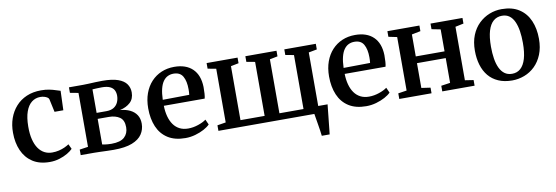

<svg xmlns="http://www.w3.org/2000/svg" viewBox="-55 -947 4384 1515"><g transform="rotate(-10 2137.0 -189.0)"><path d="M276.5 11Q193.5 11 138.8 -25Q84 -61 56.5 -123.8Q29 -186.5 29 -266Q28.5 -328.5 47.2 -381.5Q66 -434.5 101.5 -474.2Q137 -514 188.2 -536Q239.5 -558 304.5 -558Q341 -558 370.2 -552Q399.5 -546 421 -538.5Q442.5 -531 456.5 -527.5L451 -372.5H380.5L358 -476.5Q356.5 -485 346.2 -492Q336 -499 321.2 -503.2Q306.5 -507.5 289.5 -507.5Q250.5 -507.5 220.5 -484.2Q190.5 -461 173.5 -413.8Q156.5 -366.5 156 -294Q155.5 -235 166.5 -190.8Q177.5 -146.5 197.8 -117.5Q218 -88.5 245.8 -74Q273.5 -59.5 307 -59.5Q335.5 -59.5 361 -65.5Q386.5 -71.5 407.8 -81.2Q429 -91 444 -101L462.5 -61.5Q447 -45 418.5 -28.2Q390 -11.5 353.2 -0.2Q316.5 11 276.5 11Z M789 4Q764.5 4 735 3Q705.5 2 678.2 1Q651 0 633 0H524.5V-44.5L592.5 -54.5V-486.5L526 -499V-543H639Q657 -543 683.5 -544.2Q710 -545.5 739.2 -546.8Q768.5 -548 793.5 -548Q873 -548 919.5 -531.2Q966 -514.5 986.5 -485.2Q1007 -456 1007 -418.5Q1007 -367 975.2 -337.5Q943.5 -308 891.5 -296.5Q938 -292.5 971.5 -276Q1005 -259.5 1023.5 -231Q1042 -202.5 1042 -161.5Q1042 -115 1017 -77.2Q992 -39.5 936.5 -17.8Q881 4 789 4ZM779.5 -46Q852 -46 884 -75.8Q916 -105.5 916 -155Q916 -212 882 -235.2Q848 -258.5 794.5 -258.5H706V-53.5Q713 -51.5 724.8 -50Q736.5 -48.5 750.5 -47.2Q764.5 -46 779.5 -46ZM706 -306.5H784Q821.5 -306.5 844.5 -321.2Q867.5 -336 878.2 -360.2Q889 -384.5 889 -412.5Q889 -437.5 879 -456.8Q869 -476 845.5 -487Q822 -498 781.5 -498Q762 -498 742.5 -497Q723 -496 706 -495Z M1362.5 11Q1278 11 1222.5 -24.5Q1167 -60 1140 -123.5Q1113 -187 1113 -270.5Q1113 -337 1132.2 -390Q1151.5 -443 1186.2 -480.5Q1221 -518 1268 -538Q1315 -558 1371 -558Q1465.5 -558 1517.8 -507.2Q1570 -456.5 1572.5 -361.5Q1572.5 -330.5 1571 -308.2Q1569.5 -286 1565.5 -269.5H1238Q1239 -222.5 1249.5 -183.8Q1260 -145 1279.8 -117.2Q1299.5 -89.5 1328.8 -74.5Q1358 -59.5 1397 -59.5Q1437.5 -59.5 1478.5 -73.5Q1519.5 -87.5 1542 -105L1561 -63Q1544 -45 1513 -28.2Q1482 -11.5 1442.8 -0.2Q1403.5 11 1362.5 11ZM1238 -317.5 1450.5 -320Q1452 -330.5 1452.5 -342.5Q1453 -354.5 1453 -365Q1453 -429 1431.2 -467.5Q1409.5 -506 1356.5 -506Q1331.5 -506 1310.2 -495.8Q1289 -485.5 1273.2 -463.2Q1257.5 -441 1248.5 -405Q1239.5 -369 1238 -317.5Z M2424.5 180Q2422.5 160.5 2418.8 136Q2415 111.5 2410.8 86Q2406.5 60.5 2402.8 37.8Q2399 15 2396.5 -0.5L2358 -56.5H2512.5Q2510.5 -38 2508 -14Q2505.5 10 2502.8 36.5Q2500 63 2497.2 89.2Q2494.5 115.5 2492 139Q2489.5 162.5 2487.5 180ZM1628 0V-44.5L1696 -55.5V-485.5L1629 -498V-543H1877V-498L1814 -485.5V-53H2007.5V-485.5L1939.5 -498V-543H2189V-498L2126 -485.5V-53H2319V-485.5L2251.5 -498V-543H2504V-498L2437.5 -485.5V-55.5L2505.5 -44.5V0Z M2811.5 11Q2727 11 2671.5 -24.5Q2616 -60 2589 -123.5Q2562 -187 2562 -270.5Q2562 -337 2581.2 -390Q2600.5 -443 2635.2 -480.5Q2670 -518 2717 -538Q2764 -558 2820 -558Q2914.5 -558 2966.8 -507.2Q3019 -456.5 3021.5 -361.5Q3021.5 -330.5 3020 -308.2Q3018.5 -286 3014.5 -269.5H2687Q2688 -222.5 2698.5 -183.8Q2709 -145 2728.8 -117.2Q2748.5 -89.5 2777.8 -74.5Q2807 -59.5 2846 -59.5Q2886.5 -59.5 2927.5 -73.5Q2968.5 -87.5 2991 -105L3010 -63Q2993 -45 2962 -28.2Q2931 -11.5 2891.8 -0.2Q2852.5 11 2811.5 11ZM2687 -317.5 2899.5 -320Q2901 -330.5 2901.5 -342.5Q2902 -354.5 2902 -365Q2902 -429 2880.2 -467.5Q2858.5 -506 2805.5 -506Q2780.5 -506 2759.2 -495.8Q2738 -485.5 2722.2 -463.2Q2706.5 -441 2697.5 -405Q2688.5 -369 2687 -317.5Z M3077 0V-45L3145.5 -55.5V-484L3077.5 -498V-543H3334V-498L3263.5 -484V-308H3494V-484L3423 -498V-543H3679V-498L3612.5 -484V-55.5L3680.5 -45V0H3421.5V-45L3494 -55.5V-254H3263.5V-55.5L3335.5 -45V0Z M3730.5 -270.5Q3730.5 -341 3752.2 -394.8Q3774 -448.5 3811.8 -484.8Q3849.5 -521 3896.5 -539.5Q3943.5 -558 3994.5 -558Q4079 -558 4134.5 -521.8Q4190 -485.5 4217.5 -422Q4245 -358.5 4245 -276.5Q4245 -205.5 4223 -151.5Q4201 -97.5 4163.8 -61.2Q4126.5 -25 4079 -7Q4031.5 11 3981 11Q3918 11 3870.8 -9.8Q3823.5 -30.5 3792.5 -68Q3761.5 -105.5 3746 -157.2Q3730.5 -209 3730.5 -270.5ZM3989 -41Q4029.5 -41 4057.2 -65.8Q4085 -90.5 4099.8 -140.5Q4114.5 -190.5 4114.5 -266.5Q4114.5 -318 4107.8 -361.8Q4101 -405.5 4086.2 -438Q4071.5 -470.5 4047.5 -488.2Q4023.5 -506 3988.5 -506Q3948 -506 3919.5 -481.5Q3891 -457 3876 -407Q3861 -357 3861 -280.5Q3861 -228 3868 -184.2Q3875 -140.5 3890.2 -108.5Q3905.5 -76.5 3929.8 -58.8Q3954 -41 3989 -41Z"/></g></svg>

Font: Merriweather 48pt SemiBold
Style: Regular
Weight: 600
Version: Version 2.100